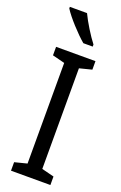

<svg xmlns="http://www.w3.org/2000/svg" viewBox="-178 -992 656 1040"><g transform="rotate(20 150.0 -471.5)"><path d="M131 -943H32V-934C57 -893 126 -818 168 -783H222V-795C193 -832 152 -898 131 -943ZM263 0V-49L192 -67V-647L263 -665V-714H36V-665L107 -647V-67L36 -49V0Z"/></g></svg>

Font: Noto Sans Bengali Condensed
Style: Regular
Weight: 400
Width: 3
Designer: Jelle Bosma - Monotype Design Team
Foundry: Monotype Imaging Inc.
Version: Version 2.003